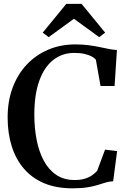

<svg xmlns="http://www.w3.org/2000/svg" viewBox="-20 -988 682 1018"><path d="M363.5 10.5Q278.5 10.5 214.2 -16.5Q150 -43.5 107 -93.5Q64 -143.5 42.2 -212.5Q20.5 -281.5 20.5 -365Q20.5 -452.5 47.2 -523.8Q74 -595 122.2 -646Q170.5 -697 236 -724.8Q301.5 -752.5 379.5 -752.5Q419 -752.5 450.5 -748.2Q482 -744 508 -738.5Q534 -733 556.5 -728.5Q579 -724 600 -723L587.5 -532H513L488.5 -670.5Q482 -680 467 -688.2Q452 -696.5 428.8 -702Q405.5 -707.5 374 -707.5Q310 -707.5 262.2 -670Q214.5 -632.5 188.2 -559.5Q162 -486.5 162 -379Q162 -310 174 -247.8Q186 -185.5 211.5 -137.2Q237 -89 277.8 -61.2Q318.5 -33.5 375.5 -33.5Q408.5 -33.5 431.5 -41Q454.5 -48.5 469.8 -59.8Q485 -71 495 -82L537 -194.5L601 -187L580 -27Q559 -26 540 -20.2Q521 -14.5 498.2 -7.2Q475.5 0 443.2 5.2Q411 10.5 363.5 10.5ZM238 -791 206.5 -815 331.5 -967.5H412.5L537.5 -815L506 -791L372 -888.5Z"/></svg>

Font: Merriweather 72pt SemiBold
Style: Regular
Weight: 600
Version: Version 2.100